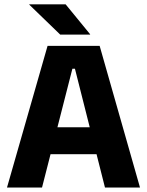

<svg xmlns="http://www.w3.org/2000/svg" viewBox="-20 -846 663 866"><path d="M11.5 0 194.5 -639H429.5L611.5 0H453.5L318 -536H306.5L169.5 0ZM167 -150.5V-272H455V-150.5ZM276 -826.5 386.5 -691.5V-690H251.5L112 -825V-826.5Z"/></svg>

Font: Anek Latin Medium
Style: Bold
Weight: 700
Version: Version 1.003